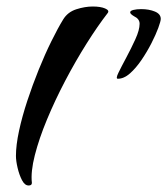

<svg xmlns="http://www.w3.org/2000/svg" viewBox="-20 -557 514 590"><path d="M68 13Q56 13 47.5 -3.5Q39 -20 34 -41.5Q29 -63 29 -78Q29 -111 38.5 -155Q48 -199 64 -247.5Q80 -296 99 -343Q118 -390 138 -430.5Q158 -471 174 -497Q188 -520 214.5 -528.5Q241 -537 265 -537Q289 -537 303 -531Q317 -525 311 -517Q280 -477 246 -423Q212 -369 180.5 -309Q149 -249 124.5 -190Q100 -131 87 -80Q74 -29 78 5Q78 13 68 13ZM342 -315Q335 -315 344 -333.5Q353 -352 368 -380Q383 -408 396 -436.5Q409 -465 409 -484Q409 -499 392 -507Q380 -514 380 -519Q380 -524 390 -526.5Q400 -529 414 -529Q438 -529 456 -521.5Q474 -514 474 -499Q474 -492 466.5 -471.5Q459 -451 445.5 -424.5Q432 -398 415 -373Q398 -348 379.5 -331.5Q361 -315 342 -315Z"/></svg>

Font: Grechen Fuemen
Style: Regular
Weight: 400
Designer: Robert E. Leuschke
Foundry: Robert E. Leuschke
Version: Version 1.010; ttfautohint (v1.8.3)